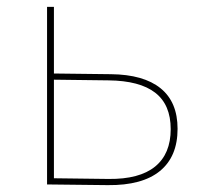

<svg xmlns="http://www.w3.org/2000/svg" viewBox="-20 -537 578 559"><path d="M294 2 117 0V-517H137V-323L303 -321Q398 -320 447.5 -280Q497 -240 497 -162Q497 -81 445.5 -39Q394 3 294 2ZM296 -16Q386 -15 431.5 -52Q477 -89 477 -161Q477 -232 432 -267Q387 -302 296 -303L137 -305V-18Z"/></svg>

Font: Montserrat Thin
Style: Regular
Weight: 100
Designer: Julieta Ulanovsky
Foundry: Julieta Ulanovsky
Version: Version 9.000